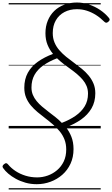

<svg xmlns="http://www.w3.org/2000/svg" viewBox="-69 -1020 891 1525"><path d="M223 443Q175 443 133 431Q91 419 56.5 400Q22 381 -3.5 359Q-29 337 -44 315Q-50 307 -48.5 299.5Q-47 292 -37 284Q-26 275 -18.5 276.5Q-11 278 -4 287Q20 316 55 339Q90 362 133.5 375.5Q177 389 226 389Q269 389 310 374.5Q351 360 384.5 331.5Q418 303 437.5 262Q457 221 457 167Q457 123 443 87.5Q429 52 405 23Q381 -6 351.5 -31.5Q322 -57 290.5 -81Q259 -105 229.5 -129.5Q200 -154 176 -182.5Q152 -211 138 -245.5Q124 -280 124 -323Q124 -391 152 -442Q180 -493 231.5 -529.5Q283 -566 352 -592Q325 -624 308.5 -664.5Q292 -705 292 -756Q292 -811 310.5 -856Q329 -901 362 -933Q395 -965 441 -982.5Q487 -1000 542 -1000Q591 -1000 638.5 -984Q686 -968 726.5 -940.5Q767 -913 795 -879Q803 -870 802 -862.5Q801 -855 791 -847Q782 -839 774.5 -839.5Q767 -840 760 -847Q728 -879 693 -901Q658 -923 620.5 -935Q583 -947 542 -947Q486 -947 442.5 -924Q399 -901 374.5 -858.5Q350 -816 350 -757Q350 -716 364 -682.5Q378 -649 402.5 -621Q427 -593 456.5 -569Q486 -545 518.5 -521.5Q551 -498 581 -473.5Q611 -449 635 -420Q659 -391 673.5 -356.5Q688 -322 688 -279Q688 -211 658 -159.5Q628 -108 575.5 -71Q523 -34 455 -9Q482 25 498.5 67.5Q515 110 515 164Q515 229 491 280.5Q467 332 426 368Q385 404 332.5 423.5Q280 443 223 443ZM422 -44Q485 -68 531.5 -100.5Q578 -133 604 -176Q630 -219 630 -276Q630 -309 619 -336Q608 -363 588.5 -386Q569 -409 544.5 -430Q520 -451 492 -471Q464 -491 436.5 -512Q409 -533 384 -557Q321 -533 275 -500.5Q229 -468 205 -425Q181 -382 181 -325Q181 -293 192 -266.5Q203 -240 222 -217Q241 -194 265 -173.5Q289 -153 316 -132.5Q343 -112 370.5 -90.5Q398 -69 422 -44ZM0 475H731V485H0ZM0 -20H731V0H0ZM0 -505H731V-500H0ZM0 -995H731V-985H0Z"/></svg>

Font: Playwrite SK Guides
Style: Regular
Weight: 400
Designer: Veronika Burian, José Scaglione
Foundry: TypeTogether
Version: Version 1.003